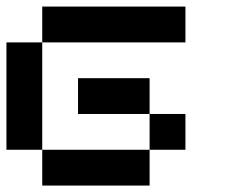

<svg xmlns="http://www.w3.org/2000/svg" viewBox="-20 -576 707 596"><path d="M444.4 0H111.1V-111.1H444.4ZM444.4 -222.2H222.2V-333.3H444.4ZM111.1 -111.1H0V-444.4H111.1ZM555.6 -111.1H444.4V-222.2H555.6ZM555.6 -555.6V-444.4H111.1V-555.6Z"/></svg>

Font: Pixeloid Mono
Style: Regular
Weight: 400
Monospace: yes
Designer: GGBotNet
Foundry: GGBotNet
Version: 0.5